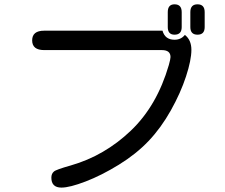

<svg xmlns="http://www.w3.org/2000/svg" viewBox="-20 -811 1040 889"><path d="M217.8 11.7Q217.8 -6.8 229.5 -16.6Q238.3 -25.4 307.6 -44.9Q463.9 -89.8 585.4 -205.6Q707 -321.3 761.7 -509.8Q769.5 -538.1 769.5 -546.9Q769.5 -579.1 729.5 -579.1H184.6Q128.9 -579.1 128.9 -624Q128.9 -668.9 184.6 -668.9H732.4Q744.1 -627 788.1 -627Q818.4 -627 835.9 -649.4Q866.2 -626 866.2 -580.1Q866.2 -533.2 841.3 -457Q816.4 -380.9 771 -299.8Q725.6 -218.8 668 -158.2Q610.4 -97.7 530.3 -48.3Q450.2 1 376.5 29.3Q302.7 57.6 264.6 57.6Q217.8 57.6 217.8 11.7ZM756.8 -754.9Q756.8 -791 788.1 -791Q821.3 -791 821.3 -754.9V-685.5Q821.3 -650.4 788.1 -650.4Q756.8 -650.4 756.8 -685.5ZM861.3 -754.9Q861.3 -791 894.5 -791Q927.7 -791 927.7 -754.9V-685.5Q927.7 -650.4 894.5 -650.4Q861.3 -650.4 861.3 -685.5Z"/></svg>

Font: jf-openhuninn-2.0
Style: Regular
Weight: 400
Designer: [Kosugi Maru]
Designed by MOTOYA      

[Varela Round]
Joe Prince (Latin component); Avraham Cornfeld (Hebrew component)
Foundry: justfont CO.,LTD.
Version: 2.0